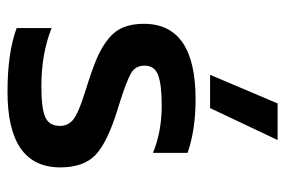

<svg xmlns="http://www.w3.org/2000/svg" viewBox="-142 -596 749 504"><g transform="rotate(90 232.0 -344.5)"><path d="M176.8 -522 252 -699.2H348.1L264.2 -522ZM221.2 9.8Q118.7 9.8 54.2 -14.2V-106Q121.1 -79.1 207 -79.1Q265.1 -79.1 288.1 -89.4Q311 -99.6 311 -127.9Q311 -138.7 306.9 -147.2Q302.7 -155.8 295.2 -162.1Q287.6 -168.5 274.7 -174.3Q261.7 -180.2 246.6 -185.5Q231.4 -190.9 210 -197.8Q203.6 -199.7 200.2 -200.7Q196.8 -201.7 191.4 -203.6Q186 -205.6 181.2 -207Q146 -218.8 123.3 -229.5Q100.6 -240.2 80.8 -256.3Q61 -272.5 52 -294.9Q43 -317.4 43 -348.1Q43 -483.9 241.2 -483.9Q321.3 -483.9 381.8 -462.9V-372.1Q325.7 -395 257.8 -395Q202.1 -395 177.5 -385.5Q152.8 -376 152.8 -350.1Q152.8 -326.2 172.4 -314.7Q191.9 -303.2 248.5 -285.2Q261.7 -281.2 269 -278.8Q354.5 -252.4 387.2 -221.2Q419.9 -189.9 419.9 -128.9Q419.9 9.8 221.2 9.8Z"/></g></svg>

Font: Kanit
Style: Regular
Weight: 400
Designer: Katatrad Team
Foundry: CadsonDemak
Version: Version 1.000;PS 001.000;hotconv 1.0.88;makeotf.lib2.5.64775